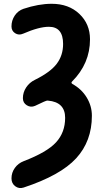

<svg xmlns="http://www.w3.org/2000/svg" viewBox="-20 -760 540 1003"><path d="M358.4 -321.3Q406.2 -294.9 433.1 -250.5Q460 -206.1 460 -155.3Q460 -22.5 377.9 66.9Q295.9 156.2 103.5 219.7Q79.1 227.5 59.6 212.9Q40 198.2 40 171.9Q40 141.6 57.6 117.2Q75.2 92.8 103.5 82Q225.6 35.2 272.9 -16.6Q320.3 -68.4 320.3 -144.5Q320.3 -226.6 230.5 -234.4Q223.6 -235.4 209 -228.5Q189.5 -218.8 163.1 -207Q140.6 -197.3 120.1 -210Q99.6 -222.7 99.6 -247.1Q99.6 -277.3 116.7 -303.2Q133.8 -329.1 162.1 -342.8Q243.2 -382.8 276.4 -426.8Q309.6 -470.7 309.6 -530.3Q309.6 -620.1 235.4 -620.1Q183.6 -620.1 100.6 -584Q78.1 -574.2 59.1 -586.4Q40 -598.6 40 -622.1Q40 -653.3 57.1 -678.7Q74.2 -704.1 102.5 -713.9Q181.6 -740.2 250 -740.2Q338.9 -740.2 394.5 -687.5Q450.2 -634.8 450.2 -554.7Q450.2 -427.7 356.4 -334Q349.6 -327.1 358.4 -321.3Z"/></svg>

Font: Rounded-X Mgen+ 2m bold
Style: Bold
Weight: 700
Designer: [Source Han Sans]
Ryoko NISHIZUKA  (kana & ideographs); Paul D. Hunt (Latin, Greek & Cyrillic); Wenlong ZHANG  (bopomofo
Version: Version 1.059.20150602